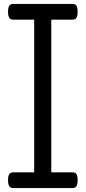

<svg xmlns="http://www.w3.org/2000/svg" viewBox="-20 -957 436 977"><path d="M49 0Q34 0 27.5 -9Q21 -18 21 -40Q21 -63 27.5 -71.5Q34 -80 49 -80H154V-857H49Q34 -857 27.5 -866Q21 -875 21 -897Q21 -920 27.5 -928.5Q34 -937 49 -937H348Q363 -937 369 -928.5Q375 -920 375 -897Q375 -875 369 -866Q363 -857 348 -857H241V-80H348Q363 -80 369 -71.5Q375 -63 375 -40Q375 -18 369 -9Q363 0 348 0Z"/></svg>

Font: Playwrite US Modern
Style: Regular
Weight: 400
Designer: Veronika Burian, José Scaglione
Foundry: TypeTogether
Version: Version 1.002